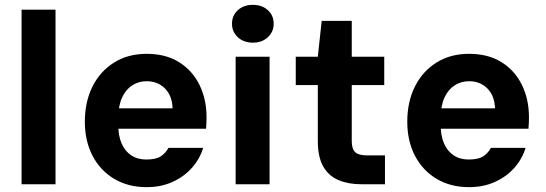

<svg xmlns="http://www.w3.org/2000/svg" viewBox="-20 -760 2251 792"><path d="M69 0V-720H209V0Z M585 12Q509 12 451.5 -22Q394 -56 362 -117Q330 -178 330 -258Q330 -340 361.5 -403Q393 -466 450.5 -502Q508 -538 585 -538Q663 -538 718 -504Q773 -470 802.5 -410.5Q832 -351 832 -276Q832 -266 831.5 -254Q831 -242 830 -229H429V-313H692Q690 -366 660 -395.5Q630 -425 585 -425Q552 -425 525.5 -408Q499 -391 483.5 -357.5Q468 -324 468 -272V-243Q468 -200 481.5 -168.5Q495 -137 521 -119.5Q547 -102 583 -102Q623 -102 643 -115Q663 -128 675 -150H818Q804 -104 771.5 -67.5Q739 -31 691.5 -9.5Q644 12 585 12Z M952 0V-526H1092V0ZM1023 -584Q985 -584 961 -606.5Q937 -629 937 -662Q937 -696 961 -718Q985 -740 1023 -740Q1061 -740 1085 -718Q1109 -696 1109 -662Q1109 -629 1085 -606.5Q1061 -584 1023 -584Z M1470 0Q1417 0 1376.5 -17Q1336 -34 1313.5 -73Q1291 -112 1291 -179V-409H1200V-526H1291L1307 -674H1431V-526H1565V-409H1431V-178Q1431 -145 1445.5 -132Q1460 -119 1495 -119H1568V0Z M1915 12Q1839 12 1781.5 -22Q1724 -56 1692 -117Q1660 -178 1660 -258Q1660 -340 1691.5 -403Q1723 -466 1780.5 -502Q1838 -538 1915 -538Q1993 -538 2048 -504Q2103 -470 2132.5 -410.5Q2162 -351 2162 -276Q2162 -266 2161.5 -254Q2161 -242 2160 -229H1759V-313H2022Q2020 -366 1990 -395.5Q1960 -425 1915 -425Q1882 -425 1855.5 -408Q1829 -391 1813.5 -357.5Q1798 -324 1798 -272V-243Q1798 -200 1811.5 -168.5Q1825 -137 1851 -119.5Q1877 -102 1913 -102Q1953 -102 1973 -115Q1993 -128 2005 -150H2148Q2134 -104 2101.5 -67.5Q2069 -31 2021.5 -9.5Q1974 12 1915 12Z"/></svg>

Font: DM Sans 9pt ExtraBold
Style: Regular
Weight: 800
Version: Version 4.004;gftools[0.9.30]